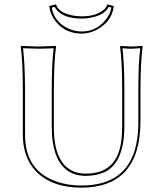

<svg xmlns="http://www.w3.org/2000/svg" viewBox="-20 -861 759 891"><path d="M546.9 -444.8Q546.9 -573.7 537.1 -645L539.1 -647.9Q540.5 -647.9 589.8 -645Q589.8 -645 641.1 -647.9L642.1 -645Q632.3 -578.1 631.8 -444.8V-294.9Q629.9 8.8 357.9 9.8Q221.7 9.8 147.5 -65.4Q86.4 -129.4 85.9 -235.8V-444.8Q85.9 -573.7 76.2 -645L78.1 -647.9Q79.6 -647.9 155.8 -645L238.8 -647.9L240.2 -645Q230.5 -578.1 230 -444.8V-269Q230 -95.7 331.1 -62Q353.5 -55.2 378.9 -55.2Q515.6 -55.2 540.5 -191.4Q546.9 -227.5 546.9 -276.9ZM507.8 -833Q501.5 -768.6 441.4 -730Q402.3 -705.6 358.9 -705.1Q283.2 -705.1 237.8 -762.2Q212.4 -794.9 209 -833L240.2 -840.8Q250 -803.2 314.5 -789.6Q336.4 -785.2 358.9 -785.2Q427.2 -785.2 462.9 -816.9Q475.1 -828.6 478 -840.8ZM557.1 -444.8V-276.9Q557.1 -107.4 466.8 -63Q429.7 -45.4 378.9 -44.9Q251 -44.9 225.6 -197.8Q220.2 -231.4 220.2 -269V-444.8Q220.2 -570.8 229 -637.2Q184.6 -634.8 156.2 -635Q127.9 -635.3 86.9 -637.2Q95.7 -565.9 96.2 -444.8V-235.8Q96.2 -65.9 247.6 -16.6Q298.8 0 357.9 0Q585.4 0 616.7 -216.3Q622.1 -252.9 622.1 -294.9V-444.8Q622.1 -570.8 630.9 -637.2Q606.9 -635.3 589.8 -634.8Q571.3 -634.8 548.3 -637.2Q557.1 -565.9 557.1 -444.8ZM497.1 -825.7 484.4 -829.1Q464.8 -788.6 391.6 -777.3Q375 -774.9 358.9 -774.9Q275.9 -774.9 242.2 -815.9Q236.8 -822.8 233.9 -829.1L220.2 -825.7Q230 -765.6 287.1 -733.4Q320.8 -715.3 358.9 -714.8Q424.3 -714.8 467.8 -766.1Q491.2 -793.9 497.1 -825.7Z"/></svg>

Font: Linux Biolinum Outline O
Style: Bold
Weight: 700
Designer: Philipp H. Poll
Foundry: Philipp H. Poll
Version: Version 0.9.2